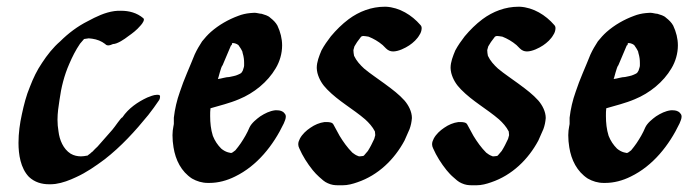

<svg xmlns="http://www.w3.org/2000/svg" viewBox="-20 -539 2074 571"><path d="M446 -257C437 -257 426 -252 418 -249C390 -236 362 -217 344 -190C340 -190 322 -162 314 -153L270 -103C265 -98 260 -94 255 -88C253 -87 251 -85 249 -83L241 -77C241 -76 239 -76 238 -76C232 -75 227 -74 221 -74C211 -74 200 -76 190 -82C168 -96 157 -123 154 -148C152 -159 151 -172 151 -183C151 -203 154 -223 157 -242C162 -279 171 -315 186 -349C195 -370 205 -390 218 -409L230 -423L244 -425C258 -424 272 -421 284 -414L293 -408C295 -405 299 -404 302 -404C306 -404 312 -406 316 -408C329 -408 351 -423 361 -431C374 -440 387 -450 397 -462C399 -464 408 -474 408 -481C408 -483 407 -484 406 -485C387 -501 364 -507 340 -507C333 -507 326 -507 320 -506C292 -502 267 -490 241 -476C211 -461 183 -440 159 -416C138 -398 120 -375 105 -352C90 -330 79 -307 69 -281C58 -255 51 -227 45 -199C39 -172 35 -143 35 -114C35 -80 41 -39 66 -13C83 3 104 9 126 9C132 9 138 9 145 8C166 5 187 -3 206 -12C237 -26 264 -45 291 -65C340 -103 382 -149 421 -197C432 -211 443 -226 453 -241C455 -244 456 -248 456 -251C456 -255 455 -257 450 -257Z M798 -211C782 -209 768 -202 754 -193C743 -185 728 -173 722 -160C715 -143 706 -128 696 -113C691 -106 686 -99 680 -92L672 -86C671 -85 668 -84 667 -84L658 -86C651 -88 644 -92 638 -97C627 -108 619 -120 613 -135C607 -154 605 -174 605 -194C605 -202 605 -210 606 -217C633 -225 663 -232 691 -244C735 -262 776 -295 800 -336C812 -356 819 -380 819 -404C819 -424 814 -444 805 -463C800 -472 793 -479 784 -486C777 -493 767 -495 758 -498C752 -498 744 -501 737 -501C731 -501 727 -500 723 -500C712 -499 699 -496 689 -492C659 -481 631 -465 607 -444C598 -436 589 -426 581 -416C572 -402 566 -392 559 -377C544 -339 527 -303 515 -266C506 -241 500 -215 497 -189V-171C497 -167 496 -166 496 -165C494 -155 493 -146 493 -137C493 -125 494 -113 496 -101C502 -63 519 -29 551 -8C565 0 581 5 598 5H603C629 5 655 -2 679 -14C745 -46 793 -107 824 -172C827 -179 830 -186 830 -192C830 -196 829 -199 826 -202C821 -209 812 -211 804 -211ZM706 -344C706 -339 703 -334 702 -329L699 -324C698 -321 690 -318 688 -317C680 -313 670 -312 662 -310C652 -310 638 -305 628 -304C629 -304 637 -341 642 -345L667 -404C670 -404 670 -409 670 -410C671 -411 672 -411 673 -411C675 -411 678 -410 679 -410C683 -409 686 -407 689 -405C694 -398 698 -392 701 -385C701 -381 702 -381 702 -380C705 -370 706 -361 706 -352Z M1124 -519C1085 -519 1048 -505 1017 -482C997 -467 980 -450 964 -431C954 -418 944 -404 936 -389C929 -372 922 -355 922 -337C922 -332 923 -327 924 -322C929 -303 939 -287 953 -273C987 -238 1030 -215 1066 -184C1077 -174 1088 -162 1095 -148C1095 -145 1096 -141 1096 -137L1093 -126C1087 -113 1081 -101 1074 -90L1062 -76C1061 -76 1060 -75 1059 -75C1056 -75 1053 -74 1050 -74C1048 -74 1046 -74 1045 -75C1039 -77 1033 -81 1028 -85C1013 -100 1001 -117 990 -135L972 -168C969 -175 960 -176 952 -176H945C930 -174 916 -168 903 -159C891 -151 879 -140 872 -127C869 -121 867 -116 867 -110C867 -106 868 -102 870 -98C880 -75 894 -53 910 -33C916 -26 922 -19 929 -13C937 -6 945 2 955 6C966 11 975 12 986 12H999C1014 12 1029 8 1043 3C1105 -18 1153 -65 1183 -121L1198 -155C1202 -166 1204 -176 1205 -188C1205 -207 1195 -226 1183 -240C1167 -258 1147 -273 1128 -287L1124 -290C1104 -305 1082 -319 1063 -335C1051 -346 1040 -358 1033 -373C1032 -379 1031 -384 1031 -390L1034 -401L1042 -414L1054 -430C1056 -431 1058 -432 1060 -432C1062 -432 1071 -431 1076 -430C1091 -424 1105 -416 1118 -405L1128 -395C1134 -389 1141 -386 1149 -386C1165 -386 1185 -396 1197 -404C1209 -412 1221 -423 1228 -436C1231 -440 1234 -448 1234 -455C1234 -459 1233 -462 1230 -465C1205 -494 1168 -517 1128 -519Z M1522 -519C1483 -519 1446 -505 1415 -482C1395 -467 1378 -450 1362 -431C1352 -418 1342 -404 1334 -389C1327 -372 1320 -355 1320 -337C1320 -332 1321 -327 1322 -322C1327 -303 1337 -287 1351 -273C1385 -238 1428 -215 1464 -184C1475 -174 1486 -162 1493 -148C1493 -145 1494 -141 1494 -137L1491 -126C1485 -113 1479 -101 1472 -90L1460 -76C1459 -76 1458 -75 1457 -75C1454 -75 1451 -74 1448 -74C1446 -74 1444 -74 1443 -75C1437 -77 1431 -81 1426 -85C1411 -100 1399 -117 1388 -135L1370 -168C1367 -175 1358 -176 1350 -176H1343C1328 -174 1314 -168 1301 -159C1289 -151 1277 -140 1270 -127C1267 -121 1265 -116 1265 -110C1265 -106 1266 -102 1268 -98C1278 -75 1292 -53 1308 -33C1314 -26 1320 -19 1327 -13C1335 -6 1343 2 1353 6C1364 11 1373 12 1384 12H1397C1412 12 1427 8 1441 3C1503 -18 1551 -65 1581 -121L1596 -155C1600 -166 1602 -176 1603 -188C1603 -207 1593 -226 1581 -240C1565 -258 1545 -273 1526 -287L1522 -290C1502 -305 1480 -319 1461 -335C1449 -346 1438 -358 1431 -373C1430 -379 1429 -384 1429 -390L1432 -401L1440 -414L1452 -430C1454 -431 1456 -432 1458 -432C1460 -432 1469 -431 1474 -430C1489 -424 1503 -416 1516 -405L1526 -395C1532 -389 1539 -386 1547 -386C1563 -386 1583 -396 1595 -404C1607 -412 1619 -423 1626 -436C1629 -440 1632 -448 1632 -455C1632 -459 1631 -462 1628 -465C1603 -494 1566 -517 1526 -519Z M1975 -211C1959 -209 1945 -202 1931 -193C1920 -185 1905 -173 1899 -160C1892 -143 1883 -128 1873 -113C1868 -106 1863 -99 1857 -92L1849 -86C1848 -85 1845 -84 1844 -84L1835 -86C1828 -88 1821 -92 1815 -97C1804 -108 1796 -120 1790 -135C1784 -154 1782 -174 1782 -194C1782 -202 1782 -210 1783 -217C1810 -225 1840 -232 1868 -244C1912 -262 1953 -295 1977 -336C1989 -356 1996 -380 1996 -404C1996 -424 1991 -444 1982 -463C1977 -472 1970 -479 1961 -486C1954 -493 1944 -495 1935 -498C1929 -498 1921 -501 1914 -501C1908 -501 1904 -500 1900 -500C1889 -499 1876 -496 1866 -492C1836 -481 1808 -465 1784 -444C1775 -436 1766 -426 1758 -416C1749 -402 1743 -392 1736 -377C1721 -339 1704 -303 1692 -266C1683 -241 1677 -215 1674 -189V-171C1674 -167 1673 -166 1673 -165C1671 -155 1670 -146 1670 -137C1670 -125 1671 -113 1673 -101C1679 -63 1696 -29 1728 -8C1742 0 1758 5 1775 5H1780C1806 5 1832 -2 1856 -14C1922 -46 1970 -107 2001 -172C2004 -179 2007 -186 2007 -192C2007 -196 2006 -199 2003 -202C1998 -209 1989 -211 1981 -211ZM1883 -344C1883 -339 1880 -334 1879 -329L1876 -324C1875 -321 1867 -318 1865 -317C1857 -313 1847 -312 1839 -310C1829 -310 1815 -305 1805 -304C1806 -304 1814 -341 1819 -345L1844 -404C1847 -404 1847 -409 1847 -410C1848 -411 1849 -411 1850 -411C1852 -411 1855 -410 1856 -410C1860 -409 1863 -407 1866 -405C1871 -398 1875 -392 1878 -385C1878 -381 1879 -381 1879 -380C1882 -370 1883 -361 1883 -352Z"/></svg>

Font: Petaluma Script
Style: Regular
Weight: 400
Designer: Daniel Spreadbury
Foundry: Steinberg Media Technologies GmbH
Version: Version 1.10